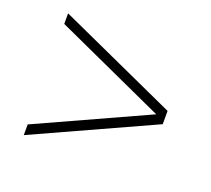

<svg xmlns="http://www.w3.org/2000/svg" viewBox="-86 -720 731 666"><g transform="rotate(20 280.0 -387.0)"><path d="M500 -412 60 -612V-573L467 -387.5L60 -202V-162.5L500 -363Z"/></g></svg>

Font: Bodoni* 06pt Medium
Style: Regular
Weight: 500
Version: Version 2.3